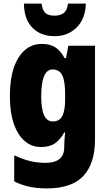

<svg xmlns="http://www.w3.org/2000/svg" viewBox="-20 -807 604 1067"><path d="M212 -563Q258 -563 287.5 -544Q317 -525 339 -484H347L360 -553H508V-32Q508 100 444 170Q380 240 240 240Q185 240 142 230.5Q99 221 59 201V56Q106 78 146.5 88Q187 98 233 98Q282 98 309.5 77.5Q337 57 337 10V3Q337 -12 338.5 -33Q340 -54 342 -71H337Q315 -31 285.5 -10.5Q256 10 208 10Q129 10 82 -65Q35 -140 35 -273Q35 -411 83 -487Q131 -563 212 -563ZM272 -421Q209 -421 209 -271Q209 -132 273 -132Q310 -132 326 -162Q342 -192 342 -256V-283Q342 -354 326.5 -387.5Q311 -421 272 -421ZM457 -787Q455 -704 406.5 -655Q358 -606 284 -606Q206 -606 160 -653Q114 -700 113 -787H211Q216 -749 232.5 -734.5Q249 -720 284 -720Q314 -720 333.5 -734Q353 -748 358 -787Z"/></svg>

Font: Noto Sans Bengali Condensed Black
Style: Regular
Weight: 900
Width: 3
Designer: Joana Ranito - Universal Thirst; Jelle Bosma - Monotype Design Team
Foundry: Universal Thirst ehf.
Version: Version 3.000; ttfautohint (v1.8.4.7-5d5b)